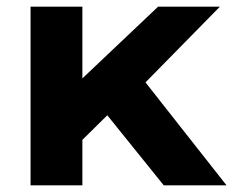

<svg xmlns="http://www.w3.org/2000/svg" viewBox="-20 -558 702 578"><path d="M303 -211 228 -137V0H72V-538H228V-322L456 -538H642L418 -310L662 0H473Z"/></svg>

Font: Montserrat Alternates
Style: Bold
Weight: 700
Designer: Julieta Ulanovsky
Foundry: Julieta Ulanovsky
Version: Version 7.200